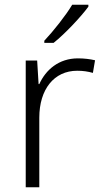

<svg xmlns="http://www.w3.org/2000/svg" viewBox="-20 -786 434 806"><path d="M351 -758V-766H283C257 -722 203 -654 166 -615V-606H205C255 -646 321 -717 351 -758ZM307 -541C227 -541 172 -493 145 -433H142L136 -532H88V0H145V-292C145 -411 207 -489 304 -489C328 -489 349 -486 370 -480L379 -533C358 -538 333 -541 307 -541Z"/></svg>

Font: Noto Sans Meetei Mayek Light
Style: Regular
Weight: 300
Designer: Monotype Design Team and Neelakash Kshetrimayum
Foundry: Monotype Imaging Inc.
Version: Version 2.002